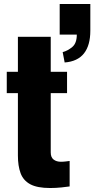

<svg xmlns="http://www.w3.org/2000/svg" viewBox="-20 -939 476 965"><path d="M232 6Q167 6 132 -13Q97 -32 83.5 -68.5Q70 -105 70 -157V-471H14V-578H70V-754H235V-578H317V-471H235V-173Q235 -148 249.5 -137Q264 -126 286 -126Q299 -126 310 -127.5Q321 -129 330 -130V-2Q317 0 289 3Q261 6 232 6ZM305 -625 295 -677Q321 -684 343.5 -703Q366 -722 366 -765H280V-919H434V-785Q434 -711 402 -670.5Q370 -630 305 -625Z"/></svg>

Font: Oswald
Style: Bold
Weight: 700
Designer: Vernon Adams
Foundry: Vernon Adams
Version: Version 4.103;gftools[0.9.33.dev8+g029e19f]